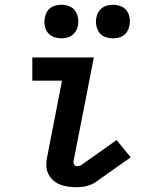

<svg xmlns="http://www.w3.org/2000/svg" viewBox="-20 -770 590 802"><path d="M300 12Q282 12 264 9.5Q246 7 230 0.5Q214 -6 201.5 -17.5Q189 -29 181.5 -44.5Q174 -60 173.5 -78Q173 -96 177 -114L239 -433H115V-530H372L287 -96Q286 -89 290 -82.5Q294 -76 301 -76Q305 -76 310 -77Q315 -78 320 -81L467 -185L526 -113L379 -9Q370 -3 360 1Q350 5 340 7.5Q330 10 320 11Q310 12 300 12ZM451 -610Q434 -610 418.5 -616Q403 -622 394 -635Q385 -648 382 -665Q379 -682 383 -699Q385 -710 391.5 -720.5Q398 -731 408 -738Q418 -745 429.5 -747.5Q441 -750 452 -750Q469 -750 484.5 -744Q500 -738 509.5 -725Q519 -712 521.5 -695Q524 -678 520 -661Q518 -650 512 -639.5Q506 -629 496 -622Q486 -615 474.5 -612.5Q463 -610 451 -610ZM236 -610Q219 -610 203.5 -616Q188 -622 178.5 -635Q169 -648 166.5 -665Q164 -682 168 -699Q170 -710 176 -720.5Q182 -731 192 -738Q202 -745 213.5 -747.5Q225 -750 237 -750Q254 -750 269.5 -744Q285 -738 294 -725Q303 -712 306 -695Q309 -678 305 -661Q303 -650 296.5 -639.5Q290 -629 280 -622Q270 -615 258.5 -612.5Q247 -610 236 -610Z"/></svg>

Font: Lode Term
Style: Bold Italic
Weight: 700
Italic angle: -11°
Monospace: yes
Designer: Belleve Invis
Foundry: Belleve Invis
Version: Version 29.2.0